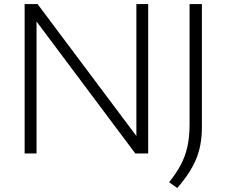

<svg xmlns="http://www.w3.org/2000/svg" viewBox="-20 -760 1122 951"><path d="M102 0V-740H166L655.5 -86.5V-740H714V0H650L161 -653.5V0ZM858 171 817.5 142.5Q852.5 99.5 875 57.2Q897.5 15 908.2 -33.5Q919 -82 919 -144V-740H980V-129.5Q980 -39.5 951 29.2Q922 98 858 171Z"/></svg>

Font: Encode Sans Expanded Light
Style: Regular
Weight: 300
Width: 7
Designer: Multiple Designers
Foundry: Impallari Type
Version: Version 3.000; ttfautohint (v1.8.3) -l 8 -r 50 -G 200 -x 14 